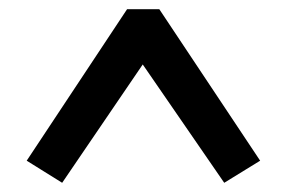

<svg xmlns="http://www.w3.org/2000/svg" viewBox="-20 -732 622 417"><path d="M115 -335 38 -383 256 -712H326L545 -383L467 -335L290 -592Z"/></svg>

Font: Literata SemiBold
Style: Regular
Weight: 600
Designer: Latin by Veronika Burian and Jose Scaglione. Greek by Irene Vlachou. Cyrillic by Vera Evstafieva.
Foundry: TypeTogether
Version: Version 3.103; ttfautohint (v1.8.4.7-5d5b);gftools[0.9.29]